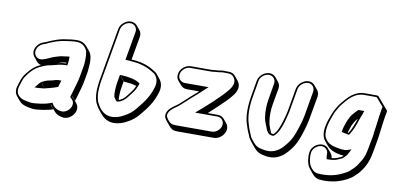

<svg xmlns="http://www.w3.org/2000/svg" viewBox="-91 -1120 3440 1662"><g transform="rotate(10 1629.0 -289.0)"><path d="M292 -135 272 -159C272 -160 272 -160 273 -160L294 -135ZM239 -316 223 -309C194 -296 167 -273 145 -248C130 -230 116 -215 104 -195C89 -172 81 -141 71 -110C56 -68 63 -36 82 -13L111 22C129 44 158 57 191 63C213 68 240 73 268 70C306 67 342 61 375 53L410 43L381 8C382 8 384 8 385 7C388 12 391 18 395 23L424 58C440 78 463 90 492 96C539 110 588 74 604 36C619 3 611 -25 596 -43L567 -78C563 -83 557 -88 552 -92L553 -97L582 -62C585 -69 587 -76 589 -84L595 -105C606 -146 622 -191 630 -237L643 -310C646 -322 647 -334 648 -347C655 -415 656 -472 626 -508L597 -543C578 -566 550 -582 513 -582H494C473 -582 447 -578 429 -575C356 -568 298 -543 243 -518C214 -509 193 -500 174 -475C146 -438 150 -400 170 -375L199 -339C209 -327 223 -319 239 -316ZM374 -356C394 -363 422 -374 447 -374H451V-367H445C421 -367 397 -362 374 -356ZM455 -429C440 -428 433 -426 419 -424C393 -423 372 -414 356 -410C315 -399 285 -378 245 -367C184 -351 146 -414 186 -467C202 -488 218 -495 247 -504C265 -512 279 -521 293 -525C311 -531 325 -538 339 -542C365 -550 399 -557 428 -560C447 -561 472 -567 491 -567H510C560 -567 593 -533 603 -497C611 -459 610 -388 599 -345L586 -272C578 -228 562 -182 551 -141L545 -120C543 -112 541 -105 538 -98L536 -84C559 -69 579 -44 561 -3C548 28 507 57 469 46L459 44C432 37 410 20 399 -1L393 -12L383 -8L344 4C313 12 278 17 240 20C215 23 190 18 168 13C104 4 61 -38 86 -108C96 -140 104 -169 117 -189C143 -230 183 -275 228 -296L248 -305C275 -318 297 -325 329 -330C367 -339 405 -352 442 -352H463L466 -370C467 -387 469 -401 469 -417V-430ZM260 -167C250 -158 242 -146 236 -139L216 -116H247C257 -117 270 -118 278 -119C298 -119 317 -125 330 -129L347 -133C369 -139 394 -146 417 -155C421 -168 426 -184 430 -197L435 -214H418C393 -214 373 -206 358 -202C334 -197 308 -193 290 -183L271 -174Z M940 -822C895 -822 850 -783 842 -738L762 -282C760 -271 758 -261 757 -251L754 -219C748 -169 752 -118 767 -79C777 -59 788 -38 803 -20L832 15C850 37 873 54 903 63C955 78 1013 61 1055 38C1096 18 1135 -13 1162 -49C1213 -109 1262 -174 1287 -266C1300 -315 1288 -352 1267 -377L1238 -413C1234 -418 1228 -424 1223 -428C1222 -429 1207 -437 1206 -438C1156 -471 1095 -493 1014 -498C1010 -498 1006 -499 1002 -499L1038 -703C1042 -726 1037 -747 1024 -762L995 -797C983 -812 963 -822 940 -822ZM947 -134C941 -139 937 -144 933 -151ZM953 -135C949 -165 952 -212 958 -247L967 -300L938 -335H940L969 -300C1008 -297 1049 -292 1082 -281C1080 -277 1078 -272 1075 -267C1067 -247 1053 -231 1042 -215C1024 -194 1009 -168 986 -152L966 -140C962 -138 957 -136 953 -135ZM943 -350H926L914 -282C908 -247 905 -192 909 -167C910 -154 917 -145 919 -142C924 -133 932 -125 940 -118C952 -120 962 -123 971 -127L993 -140C1021 -160 1036 -188 1053 -207C1063 -222 1080 -240 1089 -263C1097 -279 1100 -289 1106 -306C1069 -337 1003 -346 943 -350ZM938 -807C975 -807 1001 -775 994 -738L950 -487H965C981 -487 994 -485 1010 -483C1089 -478 1148 -456 1196 -425C1200 -422 1211 -416 1213 -415C1240 -391 1257 -355 1243 -302C1219 -213 1171 -153 1121 -92C1095 -58 1059 -29 1020 -10C982 12 928 28 881 14C831 0 802 -44 781 -87C767 -123 763 -172 769 -220L772 -252C773 -262 775 -272 777 -282L857 -738C864 -775 901 -807 938 -807Z M1919 -39C1923 -61 1917 -82 1905 -97L1876 -132C1864 -147 1844 -157 1822 -157H1732C1753 -176 1782 -205 1801 -221C1844 -262 1890 -303 1926 -351C1965 -403 1964 -445 1935 -481L1906 -516C1893 -532 1874 -541 1850 -541H1825C1821 -541 1817 -541 1812 -542C1801 -542 1789 -541 1777 -539L1767 -537C1747 -537 1716 -531 1696 -531H1518C1472 -531 1427 -493 1419 -448C1415 -425 1420 -404 1433 -389L1463 -354C1476 -339 1494 -329 1517 -329H1626C1616 -320 1607 -311 1600 -306C1569 -281 1540 -252 1511 -226C1487 -204 1464 -182 1436 -165C1423 -156 1412 -146 1402 -137C1378 -113 1365 -79 1378 -52C1382 -43 1389 -34 1396 -25L1425 10C1436 24 1451 36 1465 41C1479 44 1492 45 1504 45H1821C1866 45 1911 6 1919 -39ZM1875 -74C1869 -37 1831 -5 1795 -5H1478C1467 -5 1455 -7 1442 -9C1423 -16 1402 -41 1392 -61C1382 -81 1392 -107 1412 -127C1420 -135 1432 -145 1443 -153C1473 -172 1496 -194 1520 -216C1549 -243 1579 -271 1608 -295C1626 -309 1657 -340 1672 -354L1700 -379H1491C1454 -379 1427 -411 1434 -448C1441 -485 1477 -516 1515 -516H1693C1716 -516 1746 -522 1764 -522H1766L1777 -524C1787 -526 1800 -527 1808 -527C1814 -526 1818 -526 1823 -526H1848C1868 -526 1883 -519 1894 -506C1919 -475 1920 -441 1885 -394C1850 -349 1805 -306 1763 -266C1740 -246 1704 -211 1685 -195C1672 -185 1663 -176 1653 -168L1623 -142H1819C1856 -142 1881 -111 1875 -74Z M2101 -507 2077 -366C2061 -276 2061 -191 2080 -127L2098 -73C2103 -60 2112 -42 2117 -28C2125 -2 2138 10 2154 32L2183 67C2203 90 2219 104 2250 114C2271 118 2292 125 2318 125C2386 130 2441 91 2476 50C2509 14 2536 -26 2556 -80C2573 -126 2596 -197 2606 -252L2643 -461C2647 -484 2641 -505 2628 -520L2599 -555C2587 -570 2567 -580 2545 -580C2500 -580 2454 -541 2446 -496L2410 -290C2407 -272 2389 -204 2383 -189C2368 -145 2353 -102 2324 -77H2317C2312 -78 2307 -78 2303 -80C2290 -111 2275 -142 2270 -180C2264 -223 2263 -275 2273 -331L2298 -472C2302 -494 2295 -515 2283 -530L2254 -565C2241 -580 2223 -590 2200 -590C2155 -590 2109 -552 2101 -507ZM2298 -83C2289 -88 2282 -101 2278 -106L2277 -108ZM2116 -507C2122 -544 2160 -575 2197 -575C2234 -575 2259 -544 2253 -507L2229 -366C2219 -308 2220 -255 2226 -211C2232 -165 2253 -132 2264 -97C2269 -91 2273 -86 2280 -76C2284 -71 2293 -66 2301 -64L2312 -62H2327L2332 -66C2367 -96 2383 -142 2398 -186C2404 -203 2421 -269 2425 -290L2461 -496C2467 -532 2507 -565 2543 -565C2579 -565 2604 -533 2598 -496L2562 -287C2553 -233 2530 -164 2513 -118C2494 -66 2469 -29 2437 6C2406 45 2353 80 2292 75C2269 75 2248 68 2227 64C2199 55 2186 43 2167 21C2149 -2 2139 -11 2131 -35C2125 -50 2117 -68 2112 -80L2095 -134C2077 -195 2076 -278 2092 -366Z M3249 -396 3258 -444C3226 -484 3192 -521 3159 -560C3154 -561 3148 -562 3143 -562H3041C2952 -562 2897 -498 2851 -441C2829 -415 2823 -399 2807 -373C2800 -360 2793 -344 2787 -327C2774 -295 2760 -258 2754 -221C2744 -165 2751 -124 2775 -95L2804 -60C2835 -23 2886 -4 2954 2L2944 12C2915 26 2894 37 2855 41C2854 25 2848 10 2839 -1L2810 -36C2762 -93 2658 -44 2656 35L2655 50C2656 102 2665 140 2692 171L2721 206C2744 233 2767 244 2810 244H2829C2913 244 2981 220 3038 187C3065 172 3084 151 3106 130C3150 81 3183 23 3198 -62L3212 -138C3229 -223 3234 -309 3249 -396ZM2830 42H2827C2827 41 2826 39 2826 38ZM3020 -335C3005 -290 2986 -236 2962 -201C2959 -201 2957 -202 2954 -202C2957 -212 2961 -224 2963 -230C2968 -241 2975 -269 2982 -279C2990 -293 2995 -305 3004 -316C3009 -321 3014 -328 3020 -335ZM2913 -195C2927 -191 2942 -189 2957 -186L2968 -184L2975 -194C3001 -232 3020 -287 3035 -333C3041 -352 3046 -364 3052 -375L3053 -380L3063 -410H3011C2994 -395 2975 -372 2964 -359C2952 -345 2947 -331 2941 -320C2931 -304 2924 -278 2920 -269C2915 -258 2909 -236 2906 -221L2902 -198ZM3168 -173 3154 -97C3146 -54 3136 -18 3119 10C3103 38 3086 65 3067 86C3044 108 3028 126 3004 139C2948 171 2886 194 2803 194H2784C2743 194 2726 185 2704 160C2679 131 2671 98 2670 48L2671 33C2673 -26 2747 -69 2790 -33C2804 -21 2810 -8 2810 11V26C2811 41 2812 47 2815 57H2827C2850 57 2884 54 2905 45C2921 38 2937 31 2951 24C2959 17 2967 8 2974 1L2983 -9C2988 -17 2992 -24 2997 -34L3012 -64L2981 -53C2950 -42 2903 -52 2871 -59C2828 -68 2803 -84 2783 -112C2744 -167 2780 -269 2801 -324C2807 -341 2814 -356 2820 -367C2837 -395 2842 -409 2862 -433C2904 -485 2955 -547 3038 -547H3140C3143 -547 3147 -546 3149 -546L3212 -473L3205 -431C3194 -370 3189 -304 3179 -246C3178 -221 3174 -203 3168 -173Z"/></g></svg>

Font: Blanket
Style: PosterObl
Weight: 900
Foundry: Cannot Into Space Fonts
Version: Version 0.9